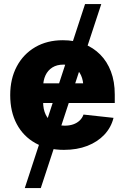

<svg xmlns="http://www.w3.org/2000/svg" viewBox="-20 -748 631 972"><path d="M105.5 204.1 410.6 -727.5H492.7L186.5 204.1ZM303.7 10.7Q220.7 10.7 159.4 -23.4Q98.1 -57.6 64.9 -119.9Q31.7 -182.1 31.7 -266.6Q31.7 -349.1 64.9 -411.6Q98.1 -474.1 158.2 -509.3Q218.3 -544.4 298.3 -544.4Q356 -544.4 404.1 -525.9Q452.1 -507.3 487.3 -471.9Q522.5 -436.5 541.7 -385.7Q561 -335 561 -270V-226.6H90.3V-326.2H481L402.3 -303.7Q402.3 -339.8 390.4 -366.2Q378.4 -392.6 356 -406.7Q333.5 -420.9 300.8 -420.9Q268.1 -420.9 245.1 -406.5Q222.2 -392.1 210.2 -366.5Q198.2 -340.8 198.2 -305.7V-233.4Q198.2 -194.3 211.7 -167Q225.1 -139.6 249.8 -125.7Q274.4 -111.8 308.1 -111.8Q331.5 -111.8 350.6 -118.4Q369.6 -125 383.1 -137.7Q396.5 -150.4 402.8 -168L554.7 -151.4Q542.5 -102.5 508.3 -66.2Q474.1 -29.8 422.1 -9.5Q370.1 10.7 303.7 10.7Z"/></svg>

Font: Inter 20pt ExtraBold
Style: Regular
Weight: 800
Version: Version 4.001;git-66647c0bb